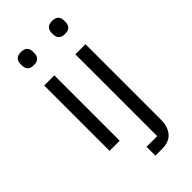

<svg xmlns="http://www.w3.org/2000/svg" viewBox="-288 -806 1072 1072"><g transform="rotate(-45 248.0 -270.0)"><path d="M125 -637Q99 -637 87.5 -649.5Q76 -662 76 -682V-695Q76 -715 87.5 -727.5Q99 -740 125 -740Q151 -740 162.5 -727.5Q174 -715 174 -695V-682Q174 -662 162.5 -649.5Q151 -637 125 -637ZM85 -516H165V0H85ZM331 -516H411V80Q411 134 384 167Q357 200 299 200H247V130H331ZM371 -637Q345 -637 333.5 -649.5Q322 -662 322 -682V-695Q322 -715 333.5 -727.5Q345 -740 371 -740Q397 -740 408.5 -727.5Q420 -715 420 -695V-682Q420 -662 408.5 -649.5Q397 -637 371 -637Z"/></g></svg>

Font: IBM Plex Sans Thai Looped
Style: Regular
Weight: 400
Designer: Mike Abbink, Paul van der Laan, Pieter van Rosmalen, Ben Mitchell, Mark Frömberg
Foundry: Bold Monday
Version: Version 1.1